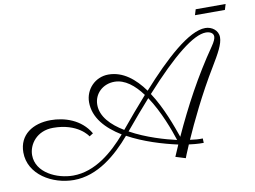

<svg xmlns="http://www.w3.org/2000/svg" viewBox="-107 -939 1470 1106"><g transform="rotate(-10 628.0 -386.5)"><path d="M1136 -694C1040 -694 893 -559 747 -396C693 -471 625 -527 540 -527C462 -527 403 -464 403 -389C403 -298 468 -228 556 -174C477 -83 370 11 240 11C147 11 27 -42 27 -146C27 -207 76 -280 173 -280C317 -280 370 -199 372 -195L394 -209C343 -297 246 -326 167 -326C62 -326 -20 -273 -20 -170C-20 -40 115 37 240 37C380 37 495 -64 579 -162C670 -112 780 -79 867 -60L838 7L896 25C896 24 907 -4 927 -50C978 -43 1009 -44 1013 -44L1012 -70C991 -69 964 -71 938 -75C980 -170 1051 -320 1141 -468C1182 -536 1211 -587 1211 -627C1211 -668 1174 -694 1136 -694ZM762 -374C938 -569 1063 -668 1135 -668C1158 -668 1179 -658 1179 -637C1179 -625 1172 -608 1154 -582C1046 -426 962 -268 886 -102C863 -167 823 -281 762 -374ZM447 -366C447 -431 499 -480 567 -480C628 -480 682 -436 727 -375C675 -317 624 -256 575 -197C502 -241 447 -297 447 -366ZM865 -87C802 -101 689 -133 598 -184C649 -246 698 -302 743 -353C804 -262 846 -146 865 -87ZM1266 -777 1276 -810H1101L1091 -777Z"/></g></svg>

Font: Parisienne
Style: Regular
Weight: 400
Designer: Astigmatic (AOETI)
Foundry: Astigmatic (AOETI)
Version: Version 1.000